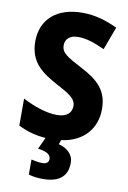

<svg xmlns="http://www.w3.org/2000/svg" viewBox="-103 -836 723 1085"><g transform="rotate(10 258.5 -293.0)"><path d="M362 72C362 21 322 -9 277 -20L286 -45C413 -62 483 -146 483 -258C483 -364 426 -417 327 -468C240 -514 207 -532 207 -576C207 -611 232 -636 280 -636C326 -636 373 -621 433 -593L482 -725C416 -756 353 -775 281 -775C135 -775 45 -698 45 -569C45 -444 128 -396 203 -354C280 -313 321 -290 321 -247C321 -209 296 -181 237 -181C176 -181 105 -206 39 -240V-85C89 -60 139 -46 197 -42L166 25C219 32 240 48 240 72C240 92 225 101 204 101C185 101 160 97 140 92V178C162 185 189 189 222 189C320 189 362 145 362 72Z"/></g></svg>

Font: Noto Sans Tamil UI SemiCondensed ExtraBold
Style: Regular
Weight: 800
Width: 4
Designer: Jelle Bosma - Monotype Design Team
Foundry: Monotype Imaging Inc.
Version: Version 2.004